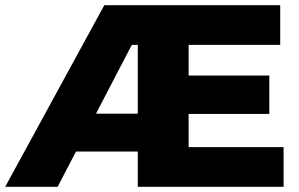

<svg xmlns="http://www.w3.org/2000/svg" viewBox="-34 -720 1153 740"><path d="M1059 -153V0H497V-136H259L188 0H-14L368 -700H1046V-547H693V-429H1004V-281H693V-153ZM497 -282V-547H474L336 -282Z"/></svg>

Font: Idrija
Style: Regular
Weight: 800
Designer: Julieta Ulanovsky
Foundry: Julieta Ulanovsky
Version: Version 7.200